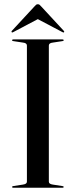

<svg xmlns="http://www.w3.org/2000/svg" viewBox="-20 -886 358 906"><path d="M210.5 -29Q210.5 -23 215 -19.8Q219.5 -16.5 229 -15L274.5 -8Q280.5 -7 280.5 -4Q280.5 -2 279 -1Q277.5 0 275 0H42.5Q40 0 38.5 -1Q37 -2 37 -4Q37 -7 43 -8L88.5 -15Q98 -16.5 102.5 -19.8Q107 -23 107 -29V-671Q107 -677 102.5 -680.5Q98 -684 88.5 -685L43 -692Q37 -692.5 37 -696Q37 -698 38.5 -699Q40 -700 42.5 -700H275Q277.5 -700 279 -699Q280.5 -698 280.5 -696Q280.5 -692.5 274.5 -692L229 -685Q219.5 -684 215 -680.5Q210.5 -677 210.5 -671ZM178 -806H139L273.5 -735Q279.5 -731.5 281.5 -733.5Q283 -734.5 283 -736.5Q283 -738.5 280.5 -741L175 -855Q170.5 -860.5 167 -863.2Q163.5 -866 158.5 -866Q153.5 -866 150 -863.2Q146.5 -860.5 142 -855L36.5 -741Q34 -738.5 34.2 -736.5Q34.5 -734.5 35.5 -733.5Q38 -731.5 43.5 -735Z"/></svg>

Font: Fraunces 96pt
Style: Regular
Weight: 400
Version: Version 1.000;[b76b70a41]